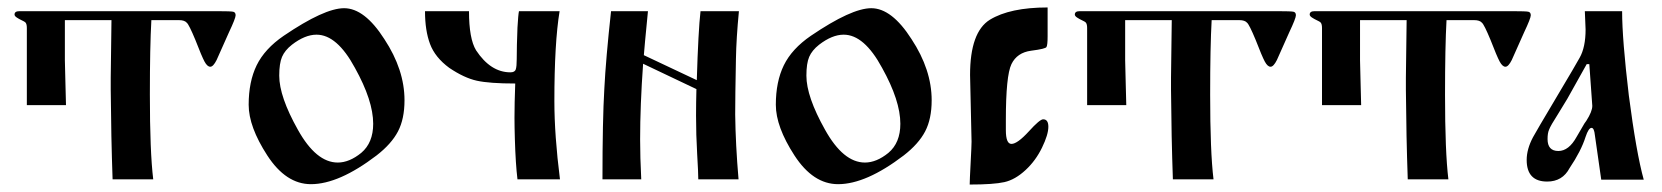

<svg xmlns="http://www.w3.org/2000/svg" viewBox="-20 -481 4459 515"><path d="M154 -319Q154 -310 155.5 -258Q157 -206 157 -199H52V-406Q52 -417 48 -421Q46 -423 38.5 -426.5Q31 -430 25 -434Q19 -438 19 -442Q19 -451 32 -451H565Q599 -451 605.5 -449.5Q612 -448 612 -440Q612 -432 594 -394L561 -320Q552 -302 544 -302Q536 -302 528.5 -316Q521 -330 504 -374Q487 -415 481 -420Q475 -427 460 -427H386Q382 -356 382 -227Q382 -74 391 0H282Q278 -113 277 -240Q277 -255 277 -273L279 -427H154Z M647 -200Q647 -262 668.5 -306Q690 -350 741 -385Q850 -459 903 -459Q958 -459 1011 -376Q1065 -294 1065 -212Q1065 -162 1047.5 -128.5Q1030 -95 990 -64Q889 13 814 13Q747 13 697 -64Q647 -141 647 -200ZM729 -278Q729 -222 779 -133Q828 -45 886 -45Q917 -45 949 -71Q981 -98 981 -149Q981 -211 932 -299Q884 -388 829 -388Q798 -388 763 -361Q744 -346 736.5 -328.5Q729 -311 729 -278Z M1467 -210Q1467 -118 1482 0H1368Q1363 -41 1361 -108Q1360 -141 1360 -165Q1360 -203 1362 -257Q1293 -257 1259 -264.5Q1225 -272 1185 -299Q1147 -327 1133.5 -363Q1120 -399 1120 -451H1238Q1238 -377 1257 -346Q1296 -287 1349 -287Q1361 -287 1363.5 -295Q1366 -303 1366 -322Q1366 -357 1368 -407Q1370 -442 1372 -451H1481Q1467 -366 1467 -210Z M1705 -310Q1697 -198 1697 -107Q1697 -60 1700 0H1596Q1596 -159 1601 -243Q1605 -323 1619 -451H1718Q1708 -349 1707 -333L1849 -266Q1853 -399 1859 -451H1962Q1955 -379 1954 -323Q1952 -221 1952 -174Q1953 -93 1961 0H1853Q1853 -17 1850 -68Q1847 -119 1847 -171Q1847 -204 1848 -242Z M2061 -200Q2061 -262 2082.5 -306Q2104 -350 2155 -385Q2264 -459 2317 -459Q2372 -459 2425 -376Q2479 -294 2479 -212Q2479 -162 2461.5 -128.5Q2444 -95 2404 -64Q2303 13 2228 13Q2161 13 2111 -64Q2061 -141 2061 -200ZM2143 -278Q2143 -222 2193 -133Q2242 -45 2300 -45Q2331 -45 2363 -71Q2395 -98 2395 -149Q2395 -211 2346 -299Q2298 -388 2243 -388Q2212 -388 2177 -361Q2158 -346 2150.5 -328.5Q2143 -311 2143 -278Z M2581 14Q2581 4 2583.5 -43.5Q2586 -91 2586 -101L2582 -280Q2582 -395 2635 -428Q2689 -461 2790 -461V-384Q2790 -360 2787 -355Q2785 -350 2746 -345Q2708 -340 2693 -309Q2678 -278 2678 -159Q2678 -159 2678 -132Q2678 -95 2693 -95Q2709 -95 2740 -129Q2769 -161 2778 -161Q2792 -161 2792 -141Q2792 -120 2775 -85Q2758 -50 2731 -25Q2703 1 2674 7.5Q2645 14 2581 14Z M2998 -319Q2998 -310 2999.5 -258Q3001 -206 3001 -199H2896V-406Q2896 -417 2892 -421Q2890 -423 2882.5 -426.5Q2875 -430 2869 -434Q2863 -438 2863 -442Q2863 -451 2876 -451H3409Q3443 -451 3449.5 -449.5Q3456 -448 3456 -440Q3456 -432 3438 -394L3405 -320Q3396 -302 3388 -302Q3380 -302 3372.5 -316Q3365 -330 3348 -374Q3331 -415 3325 -420Q3319 -427 3304 -427H3230Q3226 -356 3226 -227Q3226 -74 3235 0H3126Q3122 -113 3121 -240Q3121 -255 3121 -273L3123 -427H2998Z M3628 -319Q3628 -310 3629.5 -258Q3631 -206 3631 -199H3526V-406Q3526 -417 3522 -421Q3520 -423 3512.5 -426.5Q3505 -430 3499 -434Q3493 -438 3493 -442Q3493 -451 3506 -451H4039Q4073 -451 4079.5 -449.5Q4086 -448 4086 -440Q4086 -432 4068 -394L4035 -320Q4026 -302 4018 -302Q4010 -302 4002.5 -316Q3995 -330 3978 -374Q3961 -415 3955 -420Q3949 -427 3934 -427H3860Q3856 -356 3856 -227Q3856 -74 3865 0H3756Q3752 -113 3751 -240Q3751 -255 3751 -273L3753 -427H3628Z M4389 1H4275Q4263 -83 4258 -118Q4256 -138 4249 -138Q4241 -138 4233 -114Q4221 -76 4190 -30Q4171 6 4130 6Q4075 6 4075 -52Q4075 -81 4092 -113Q4100 -128 4154.5 -219.5Q4209 -311 4217 -326Q4233 -354 4233 -402L4231 -451H4331Q4331 -376 4349 -225Q4369 -71 4389 1ZM4243 -309H4236L4184 -216L4159 -175Q4139 -144 4135 -133Q4131 -124 4131 -108Q4131 -76 4160 -76Q4188 -76 4209 -114L4230 -150L4235 -157Q4251 -182 4251 -197Z"/></svg>

Font: Pochaevsk Unicode
Style: Normal
Weight: 400
Version: Version 1.1